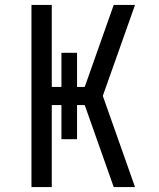

<svg xmlns="http://www.w3.org/2000/svg" viewBox="-20 -755 640 775"><path d="M107 0V-735H189V-404H228V-542H291V-404H322L381 -571L439 -735H525L395 -368L525 0H439L322 -331H291V-193H228V-331H189V0Z"/></svg>

Font: Iosevka SS04 Extended
Style: Regular
Weight: 400
Width: 7
Monospace: yes
Designer: Belleve Invis
Foundry: Belleve Invis
Version: Version 19.0.0; ttfautohint (v1.8.4)